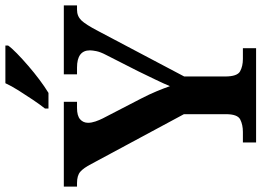

<svg xmlns="http://www.w3.org/2000/svg" viewBox="-151 -822 971 713"><g transform="rotate(-90 334.5 -465.5)"><path d="M162 0V-49H201Q228 -49 247.5 -59Q267 -69 267 -112V-268L82 -612Q67 -641 53 -653Q39 -665 11 -665H-2V-714H313V-665H290Q261 -665 248 -653.5Q235 -642 235 -624Q235 -611 240 -596.5Q245 -582 251 -570L325 -427Q341 -396 352 -369.5Q363 -343 371 -320Q381 -344 396 -375Q411 -406 427 -439L487 -557Q498 -578 501 -593Q504 -608 504 -617Q504 -665 440 -665H415V-714H671V-665H655Q631 -665 615.5 -649Q600 -633 576 -587L407 -267V-115Q407 -70 426 -59.5Q445 -49 472 -49H512V0ZM288 -784Q303 -803 320.5 -829Q338 -855 355 -882Q372 -909 382 -931H522V-921Q513 -908 492.5 -888Q472 -868 446.5 -846Q421 -824 395 -804.5Q369 -785 346 -771H288Z"/></g></svg>

Font: Noto Naskh Arabic SemiBold
Style: Regular
Weight: 600
Designer: Monotype Design Team, David Williams, Mohamad Dakak and Nizar Qandah
Foundry: Monotype Imaging Inc.
Version: Version 2.016